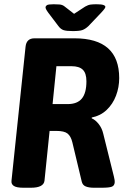

<svg xmlns="http://www.w3.org/2000/svg" viewBox="-20 -880 595 902"><path d="M90 2Q58 2 45 -6.5Q32 -15 34 -31L100 -660Q104 -700 142 -700H330Q540 -700 540 -513Q540 -470 525 -430.5Q510 -391 481 -363.5Q452 -336 411 -328V-324Q428 -317 443.5 -297.5Q459 -278 465 -252L515 -51Q520 -30 519 -24Q518 -8 505.5 -3Q493 2 457 2H421Q398 2 383 -4Q368 -10 364 -27L320 -211Q313 -240 297.5 -252.5Q282 -265 244 -265H213L189 -31Q185 2 125 2ZM227 -391H298Q343 -391 364.5 -417Q386 -443 386 -498Q386 -536 369 -552.5Q352 -569 316 -569H245ZM433 -860Q457 -860 466 -856.5Q475 -853 475 -848Q475 -845 471.5 -839.5Q468 -834 455 -820L395 -757Q381 -744 367.5 -739Q354 -734 322 -734Q292 -734 278.5 -738.5Q265 -743 254 -758L207 -820Q199 -831 196.5 -836.5Q194 -842 194 -845Q194 -851 200 -855.5Q206 -860 232 -860Q245 -860 259 -859Q273 -858 283 -850L328 -815L380 -849Q394 -857 405.5 -858.5Q417 -860 433 -860Z"/></svg>

Font: Asap Semi Condensed Semi Condensed Regular
Style: Bold Italic
Weight: 700
Width: 4
Italic angle: -6°
Designer: Pablo Cosgaya
Foundry: Omnibus-Type
Version: Version 3.001; ttfautohint (v1.8.4.7-5d5b)